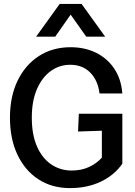

<svg xmlns="http://www.w3.org/2000/svg" viewBox="-20 -952 690 984"><path d="M339 12Q246 12 177 -33Q108 -78 69.5 -159Q31 -240 31 -349Q31 -457 70 -538Q109 -619 179 -664.5Q249 -710 342 -710Q414 -710 471.5 -682Q529 -654 565 -601Q601 -548 607 -473H490Q482 -540 442.5 -580Q403 -620 340 -620Q284 -620 239.5 -587.5Q195 -555 169 -494.5Q143 -434 143 -349Q143 -262 169.5 -201.5Q196 -141 242.5 -109.5Q289 -78 347 -78Q398 -78 437 -96.5Q476 -115 502 -144V-282L380 -278L384 -369H607V-113Q566 -54 496.5 -21Q427 12 339 12ZM165 -764 286 -932H398L519 -764H422L342 -877L263 -764Z"/></svg>

Font: Azeret Mono Thin
Style: Regular
Weight: 400
Version: Version 1.002